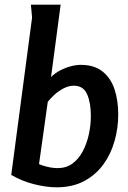

<svg xmlns="http://www.w3.org/2000/svg" viewBox="-20 -788 546 820"><path d="M28 -41 117 -713 112 -768H239L198 -459Q214 -475 235.5 -486.5Q257 -498 280.5 -504.5Q304 -511 325 -511Q382 -511 417.5 -483Q453 -455 469 -407Q485 -359 485 -299Q485 -242 469.5 -186.5Q454 -131 422 -86.5Q390 -42 340 -15Q290 12 222 12Q179 12 126.5 -1Q74 -14 28 -41L100 -122Q123 -94 159.5 -82Q196 -70 226 -70Q263 -70 289.5 -89.5Q316 -109 333.5 -142Q351 -175 359.5 -214.5Q368 -254 368 -293Q368 -349 352 -385.5Q336 -422 295 -422Q273 -422 250.5 -410Q228 -398 210.5 -381.5Q193 -365 184 -353L145 -75Z"/></svg>

Font: Rosario
Style: Italic
Weight: 400
Italic angle: -8.05°
Designer: Hector Gatti
Foundry: Omnibus Type
Version: Version 1.201